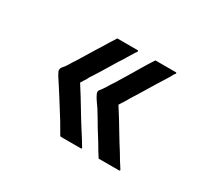

<svg xmlns="http://www.w3.org/2000/svg" viewBox="-85 -614 657 610"><g transform="rotate(30 244.0 -309.0)"><path d="M158.2 -308.6Q169.9 -290 181.6 -271.5Q192.4 -252.9 204.1 -234.4Q212.9 -220.7 220.7 -207Q229.5 -193.4 237.3 -180.7Q245.1 -168 252.9 -156.2Q260.7 -143.6 267.6 -131.8Q267.6 -130.9 266.6 -128.9Q262.7 -128.9 255.9 -128.9Q249 -128.9 242.2 -128.9Q235.4 -128.9 228.5 -128.9Q223.6 -128.9 218.8 -128.9Q213.9 -128.9 209 -128.9Q204.1 -128.9 199.2 -128.9Q194.3 -128.9 190.4 -128.9Q189.5 -128.9 189.5 -129.9Q188.5 -130.9 187.5 -131.8Q175.8 -151.4 164.1 -171.9Q151.4 -191.4 139.6 -210.9Q130.9 -224.6 123 -237.3Q114.3 -251 105.5 -264.6Q99.6 -274.4 92.8 -284.2Q85.9 -293.9 81.1 -304.7Q79.1 -307.6 80.1 -311.5Q80.1 -316.4 84 -321.3Q91.8 -330.1 96.7 -337.9Q104.5 -351.6 113.3 -364.3Q121.1 -377.9 129.9 -391.6Q137.7 -405.3 146.5 -418.9Q154.3 -431.6 163.1 -445.3Q169.9 -457 176.8 -467.8Q183.6 -478.5 190.4 -489.3Q191.4 -489.3 192.4 -489.3Q193.4 -489.3 194.3 -489.3Q201.2 -489.3 208 -489.3Q215.8 -489.3 222.7 -489.3Q227.5 -489.3 232.4 -489.3Q237.3 -489.3 242.2 -489.3Q248 -489.3 253.9 -489.3Q259.8 -489.3 266.6 -489.3Q266.6 -488.3 266.6 -488.3Q267.6 -487.3 267.6 -486.3Q266.6 -484.4 265.6 -482.4Q263.7 -480.5 262.7 -478.5Q258.8 -471.7 254.9 -465.8Q251 -460 247.1 -453.1Q239.3 -439.5 230.5 -426.8Q222.7 -413.1 213.9 -399.4Q206.1 -385.7 197.3 -372.1Q189.5 -359.4 180.7 -345.7Q177.7 -340.8 174.8 -336.9Q171.9 -332 169.9 -327.1Q167 -323.2 164.1 -318.4Q161.1 -313.5 158.2 -308.6ZM298.8 -308.6Q310.5 -290 322.3 -271.5Q333 -252.9 344.7 -234.4Q353.5 -220.7 361.3 -207Q370.1 -193.4 377.9 -180.7Q385.7 -168 392.6 -156.2Q400.4 -143.6 408.2 -131.8Q407.2 -130.9 406.2 -128.9Q403.3 -128.9 396.5 -128.9Q389.6 -128.9 381.8 -128.9Q375 -128.9 368.2 -128.9Q363.3 -128.9 358.4 -128.9Q353.5 -128.9 348.6 -128.9Q343.8 -128.9 339.8 -128.9Q335 -128.9 330.1 -128.9Q329.1 -129.9 329.1 -129.9Q328.1 -130.9 328.1 -131.8Q315.4 -151.4 303.7 -171.9Q292 -191.4 279.3 -210.9Q271.5 -224.6 263.7 -237.3Q254.9 -251 247.1 -264.6Q240.2 -274.4 233.4 -284.2Q226.6 -293.9 221.7 -304.7Q217.8 -313.5 225.6 -321.3Q232.4 -330.1 237.3 -337.9Q245.1 -351.6 253.9 -364.3Q261.7 -377.9 270.5 -391.6Q278.3 -405.3 287.1 -418.9Q294.9 -431.6 302.7 -445.3Q309.6 -456.1 316.4 -467.8Q323.2 -478.5 330.1 -489.3Q331.1 -489.3 332 -489.3Q333 -489.3 334 -489.3Q341.8 -489.3 348.6 -489.3Q355.5 -489.3 362.3 -489.3Q367.2 -489.3 372.1 -489.3Q377 -489.3 381.8 -489.3Q387.7 -489.3 393.6 -489.3Q400.4 -489.3 406.2 -489.3Q406.2 -488.3 407.2 -488.3Q407.2 -487.3 408.2 -486.3Q406.2 -484.4 405.3 -482.4Q404.3 -480.5 402.3 -478.5Q399.4 -471.7 395.5 -465.8Q391.6 -460 387.7 -453.1Q378.9 -439.5 371.1 -426.8Q362.3 -413.1 354.5 -399.4Q346.7 -385.7 337.9 -372.1Q330.1 -359.4 321.3 -345.7Q318.4 -340.8 316.4 -336.9Q313.5 -332 310.5 -327.1Q307.6 -323.2 304.7 -318.4Q301.8 -313.5 298.8 -308.6Z"/></g></svg>

Font: LeFont
Style: Light
Weight: 300
Designer: Leryon MEDIA
Version: Version 1.0